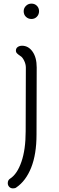

<svg xmlns="http://www.w3.org/2000/svg" viewBox="-20 -770 326 1062"><path d="M111 -708Q111 -725 123.5 -737.5Q136 -750 154 -750Q172 -750 184 -738Q196 -726 196 -708Q196 -690 184 -677.5Q172 -665 154 -665Q136 -665 123.5 -677Q111 -689 111 -708ZM23 243Q23 226 36 218Q75 193 98.5 125Q122 57 122 -44L123 -396Q123 -415 113.5 -434.5Q104 -454 93 -460Q81 -468 74.5 -474.5Q68 -481 68 -490Q68 -503 78 -510Q88 -517 102 -517Q137 -517 160 -484.5Q183 -452 183 -397L182 -26Q182 83 152.5 157Q123 231 70 267Q64 272 52 272Q39 272 31 263.5Q23 255 23 243Z"/></svg>

Font: Tsukimi Rounded
Style: Regular
Weight: 400
Designer: Takashi Funayama
Foundry: Takashi Funayama
Version: Version 1.032; ttfautohint (v1.8.3)